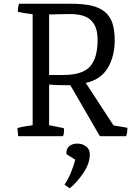

<svg xmlns="http://www.w3.org/2000/svg" viewBox="-20 -727 721 1025"><path d="M77.1 0 72.8 -43Q95.2 -50.8 154.3 -58.6V-650.9Q104 -657.2 75.7 -663.6Q74.2 -683.1 81.5 -707H355.5Q420.9 -707 464.4 -697.8Q507.8 -688.5 537.1 -665.8Q566.4 -643.1 579.3 -605.7Q592.3 -568.4 592.3 -511.2Q592.3 -473.6 584.7 -439.2Q577.1 -404.8 560.3 -372.6Q543.5 -340.3 512.2 -316.9Q481 -293.5 438 -284.2L585.9 -57.6L659.7 -44.9Q660.2 -43 660.2 -36.1Q660.2 -29.3 658.2 -18.1Q656.2 -6.8 653.8 0H513.2L355.5 -272H336.9Q289.6 -272 242.2 -275.4V-58.6L320.3 -43Q321.8 -39.6 321.8 -26.4Q321.8 -10.7 315.9 0ZM242.2 -326.7H319.3Q418.9 -326.7 460 -371.3Q501 -416 501 -514.6Q501 -548.3 493.4 -572.8Q485.8 -597.2 468.3 -616.2Q450.7 -635.3 418.9 -644.3Q387.2 -653.3 341.3 -651.9L242.2 -649.9ZM334.5 95.7Q333 66.9 349.9 53.2Q366.7 39.6 393.1 39.6Q419.9 39.6 439.7 54.7Q459.5 69.8 459.5 96.7Q459.5 145.5 424.8 196.8Q390.1 248 352.1 278.3L324.2 258.8Q340.8 235.8 357.2 197.5Q373.5 159.2 381.8 125.5Z"/></svg>

Font: Fjord
Style: One
Weight: 400
Designer: Viktoriya Grabowska
Foundry: Viktoriya Grabowska
Version: Version 1.002